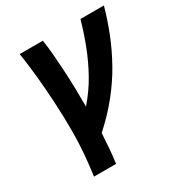

<svg xmlns="http://www.w3.org/2000/svg" viewBox="-167 -644 896 950"><g transform="rotate(-30 281.0 -169.5)"><path d="M96 185Q105 123 110 60Q115 -3 115 -64Q115 -149 110.5 -229.5Q106 -310 98.5 -384.5Q91 -459 81 -524H213Q219 -489 223 -441.5Q227 -394 230 -340.5Q233 -287 234 -234Q235 -181 235 -135Q285 -192 321 -256.5Q357 -321 383.5 -390Q410 -459 428 -524H562Q542 -452 514 -381.5Q486 -311 448 -243Q410 -175 358 -110Q306 -45 237 17Q234 66 231 105.5Q228 145 222 185Z"/></g></svg>

Font: Ubuntu Sans
Style: Bold Italic
Weight: 700
Italic angle: -13.5°
Designer: Dalton Maag Ltd
Foundry: Dalton Maag Ltd
Version: Version 1.006